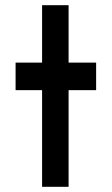

<svg xmlns="http://www.w3.org/2000/svg" viewBox="-20 -719 430 739"><path d="M244 -372V0H142V-372H40V-478H142V-699H244V-478H350V-372Z"/></svg>

Font: Turret Road ExtraBold
Style: Regular
Weight: 800
Designer: Noponies
Foundry: Noponies
Version: Version 1.001; ttfautohint (v1.8)